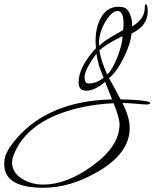

<svg xmlns="http://www.w3.org/2000/svg" viewBox="-361 -442 728 906"><path d="M-156 444Q-341 444 -341 333Q-341 326 -340.5 319.5Q-340 313 -339 306Q-331 268 -285 214Q-131 34 168 27L135 -56Q86 -14 46 -14Q10 -14 10 -53Q10 -126 92 -215Q91 -224 90.5 -232.5Q90 -241 90 -249Q90 -310 113 -354Q142 -410 197 -410Q203 -410 208.5 -409.5Q214 -409 219 -408Q242 -403 254 -371Q265 -341 262 -317Q322 -353 322 -404Q322 -422 326 -422Q336 -422 336 -387Q336 -320 260 -284Q254 -232 223 -170Q190 -103 153 -73Q163 -57 176.5 -32Q190 -7 208 27Q288 28 331 36Q347 39 347 44Q347 51 331 51Q322 51 308 50Q294 49 275 47Q238 44 217 44Q251 112 251 162Q251 281 101 368Q-29 444 -156 444ZM107 -226Q117 -236 130.5 -246Q144 -256 161 -266L220 -300Q221 -308 221.5 -316Q222 -324 222 -331Q222 -390 194 -390Q170 -390 145 -353Q125 -324 115.5 -294.5Q106 -265 106 -237Q106 -229 107 -226ZM145 -90Q169 -112 194 -175Q217 -236 217 -271Q144 -237 108 -204Q112 -178 121.5 -149.5Q131 -121 145 -90ZM57 -48Q94 -48 128 -75Q111 -117 107 -130Q102 -147 99 -161Q96 -175 94 -188Q38 -114 38 -77Q38 -48 57 -48ZM-157 429Q-48 429 73 342Q203 249 203 145Q203 114 175 45Q96 49 27.5 63.5Q-41 78 -100 103Q-250 167 -297 291Q-304 308 -304 325Q-304 374 -253 404Q-210 429 -157 429Z"/></svg>

Font: Love Light
Style: Regular
Weight: 400
Designer: Robert E. Leuschke
Foundry: Robert E. Leuschke
Version: Version 1.010; ttfautohint (v1.8.3)